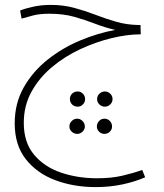

<svg xmlns="http://www.w3.org/2000/svg" viewBox="-20 -492 668 783"><path d="M370 271Q281 271 206 243Q131 215 85.5 157.5Q40 100 40 11Q40 -71 77 -136Q114 -201 174.5 -249Q235 -297 307 -327Q379 -357 450 -370Q407 -380 367 -395.5Q327 -411 282.5 -423.5Q238 -436 182 -436Q141 -436 115 -429Q89 -422 68 -416L62 -449Q84 -458 117 -465Q150 -472 187 -472Q238 -472 282.5 -460Q327 -448 368.5 -432Q410 -416 453 -403.5Q496 -391 544 -390H553L554 -352Q499 -352 435 -336.5Q371 -321 307.5 -291.5Q244 -262 192 -218.5Q140 -175 108.5 -118Q77 -61 77 9Q77 89 119 139Q161 189 229 212Q297 235 376 235Q434 235 479 224.5Q524 214 560 201L572 231Q531 249 479.5 260Q428 271 370 271ZM297 -57Q283 -57 274 -66Q265 -75 265 -88Q265 -101 274 -110Q283 -119 297 -119Q309 -119 318 -110Q327 -101 327 -88Q327 -75 318 -66Q309 -57 297 -57ZM408 -57Q395 -57 385.5 -66Q376 -75 376 -88Q376 -101 385.5 -110Q395 -119 408 -119Q420 -119 429.5 -110Q439 -101 439 -88Q439 -75 429.5 -66Q420 -57 408 -57ZM295 54Q282 54 272.5 45Q263 36 263 24Q263 11 272.5 1.5Q282 -8 295 -8Q307 -8 316.5 1.5Q326 11 326 24Q326 36 316.5 45Q307 54 295 54ZM406 54Q393 54 384 45Q375 36 375 24Q375 11 384 1.5Q393 -8 406 -8Q419 -8 428 1.5Q437 11 437 24Q437 36 428 45Q419 54 406 54Z"/></svg>

Font: Noto Sans Arabic UI XLt
Style: Regular
Weight: 200
Designer: Monotype Design Team, Nadine Chahine and Nizar Qandah
Foundry: Monotype Imaging Inc.
Version: Version 2.010; ttfautohint (v1.8.4.7-5d5b)